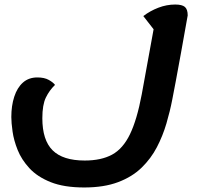

<svg xmlns="http://www.w3.org/2000/svg" viewBox="-20 -550 886 848"><path d="M352 278Q263 278 204 254.5Q145 231 110 193Q75 155 58 112.5Q41 70 35.5 31Q30 -8 30 -33Q30 -83 43 -123Q56 -163 81.5 -185.5Q107 -208 145 -208Q176 -208 195.5 -197Q215 -186 223 -175Q198 -151 182.5 -119Q167 -87 167 -28Q167 69 212.5 114Q258 159 354 159Q427 159 475 133Q523 107 554 43Q585 -21 606 -133L661 -435L687 -384L613 -479Q643 -502 679.5 -516Q716 -530 754 -530Q784 -530 796.5 -519.5Q809 -509 809 -482Q793 -390 779.5 -317Q766 -244 756.5 -192Q747 -140 741 -111Q731 -59 715 -4.5Q699 50 673 100Q647 150 605.5 190.5Q564 231 501.5 254.5Q439 278 352 278Z"/></svg>

Font: Lemonada Medium
Style: Regular
Weight: 500
Designer: Mohamed Gaber (Arabic), Eduardo Tunni (Latin)
Foundry: Kief Type Foundry
Version: Version 4.004; ttfautohint (v1.8.2)